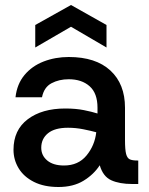

<svg xmlns="http://www.w3.org/2000/svg" viewBox="-20 -736 595 768"><path d="M214 12Q156 12 115.5 -8.5Q75 -29 54.5 -63Q34 -97 34 -137Q34 -216 91 -259Q148 -302 241 -302Q283 -302 315.5 -295.5Q348 -289 370 -282V-305Q370 -363 338.5 -391Q307 -419 255 -419Q216 -419 186 -403Q156 -387 148 -347H42Q48 -400 78 -436Q108 -472 154.5 -490Q201 -508 255 -508Q363 -508 421.5 -454Q480 -400 480 -305V-175Q480 -137 484.5 -120Q489 -103 499.5 -98.5Q510 -94 528 -94H533V0H509Q458 0 425 -15Q392 -30 379 -75Q355 -38 314 -13Q273 12 214 12ZM236 -74Q293 -74 326 -114Q359 -154 365 -207Q343 -213 313 -219Q283 -225 252 -225Q199 -225 172 -203Q145 -181 145 -145Q145 -114 169 -94Q193 -74 236 -74ZM121 -546V-636L264 -716L406 -636V-546L264 -629Z"/></svg>

Font: HostGroteskMedium
Style: Regular
Weight: 500
Designer: Doukan Karapınar based on Poppins by Indian Type Foundry, Jonny Pinhorn
Foundry: Element Type
Version: Version 1.001; ttfautohint (v1.8.4.7-5d5b)